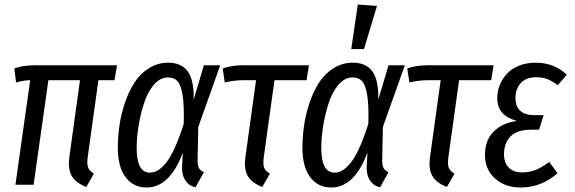

<svg xmlns="http://www.w3.org/2000/svg" viewBox="-20 -813 2529 845"><path d="M413.1 -460 366.2 -123Q361.8 -91.3 367.7 -75.9Q373.5 -60.5 393.1 -48.8L359.9 9.8Q313 -8.3 295.7 -38.8Q278.3 -69.3 285.2 -122.1L332 -460H192.9L127.9 0H47.9L112.8 -460Q87.4 -460 50.8 -450.2L43 -511.2Q76.7 -525.9 144 -525.9H495.1L483.9 -460Z M720.2 -537.1Q778.3 -537.1 806.2 -499Q834 -460.9 832.5 -375L877.4 -525.9H949.2L852.5 -253.9L849.6 -105Q849.6 -84 855.7 -73.2Q861.8 -62.5 877.4 -55.2L840.3 11.2Q813 5.9 796.4 -18.1Q779.8 -42 781.2 -81.1L784.7 -141.1Q727.1 12.2 625.5 12.2Q566.9 12.2 532.7 -33.2Q498.5 -78.6 498.5 -163.1Q498.5 -211.9 505.9 -262Q513.2 -312 530.3 -362.1Q547.4 -412.1 572.3 -450.4Q597.2 -488.8 635.5 -512.9Q673.8 -537.1 720.2 -537.1ZM719.2 -472.2Q684.6 -472.2 656.7 -439.5Q628.9 -406.7 613.3 -357.2Q597.7 -307.6 589.6 -256.8Q581.5 -206.1 581.5 -162.1Q581.5 -53.2 639.6 -53.2Q657.2 -53.2 673.6 -62.5Q689.9 -71.8 709 -94.2Q728 -116.7 748.3 -160.6Q768.6 -204.6 788.6 -268.1Q791 -348.6 783.7 -393.8Q776.4 -439 761.2 -455.6Q746.1 -472.2 719.2 -472.2Z M1188 -460 1141.1 -123Q1136.7 -90.8 1142.3 -75.4Q1147.9 -60.1 1168 -48.8L1134.3 9.8Q1087.4 -8.3 1070.1 -39.1Q1052.7 -69.8 1060.1 -122.1L1106.9 -460H1050.3Q1011.7 -460 969.2 -450.2L960 -511.2Q995.1 -525.9 1056.2 -525.9H1339.8L1329.1 -460Z M1554.7 -793 1639.2 -787.1 1582 -597.2H1525.9ZM1532.7 -537.1Q1590.8 -537.1 1618.7 -499Q1646.5 -460.9 1645 -375L1689.9 -525.9H1761.7L1665 -253.9L1662.1 -105Q1662.1 -84 1668.2 -73.2Q1674.3 -62.5 1689.9 -55.2L1652.8 11.2Q1625.5 5.9 1608.9 -18.1Q1592.3 -42 1593.8 -81.1L1597.2 -141.1Q1539.6 12.2 1438 12.2Q1379.4 12.2 1345.2 -33.2Q1311 -78.6 1311 -163.1Q1311 -211.9 1318.4 -262Q1325.7 -312 1342.8 -362.1Q1359.9 -412.1 1384.8 -450.4Q1409.7 -488.8 1448 -512.9Q1486.3 -537.1 1532.7 -537.1ZM1531.7 -472.2Q1497.1 -472.2 1469.2 -439.5Q1441.4 -406.7 1425.8 -357.2Q1410.2 -307.6 1402.1 -256.8Q1394 -206.1 1394 -162.1Q1394 -53.2 1452.1 -53.2Q1469.7 -53.2 1486.1 -62.5Q1502.4 -71.8 1521.5 -94.2Q1540.5 -116.7 1560.8 -160.6Q1581.1 -204.6 1601.1 -268.1Q1603.5 -348.6 1596.2 -393.8Q1588.9 -439 1573.7 -455.6Q1558.6 -472.2 1531.7 -472.2Z M2000.5 -460 1953.6 -123Q1949.2 -90.8 1954.8 -75.4Q1960.4 -60.1 1980.5 -48.8L1946.8 9.8Q1899.9 -8.3 1882.6 -39.1Q1865.2 -69.8 1872.6 -122.1L1919.4 -460H1862.8Q1824.2 -460 1781.7 -450.2L1772.5 -511.2Q1807.6 -525.9 1868.7 -525.9H2152.3L2141.6 -460Z M2271.5 12.2Q2202.1 12.2 2158.2 -27.8Q2114.3 -67.9 2114.3 -131.8Q2114.3 -168 2127.4 -198Q2140.6 -228 2173.1 -251Q2205.6 -273.9 2254.4 -280.8Q2210.9 -293 2189.7 -317.4Q2168.5 -341.8 2168.5 -382.8Q2168.5 -410.2 2178.7 -436.8Q2189 -463.4 2209 -486.3Q2229 -509.3 2262.5 -523.2Q2295.9 -537.1 2337.4 -537.1Q2418.9 -537.1 2474.6 -483.9L2434.6 -438Q2411.1 -455.6 2389.9 -464.4Q2368.7 -473.1 2339.4 -473.1Q2294.9 -473.1 2271.7 -447Q2248.5 -420.9 2248.5 -382.8Q2248.5 -345.2 2269.3 -325.7Q2290 -306.2 2330.6 -306.2H2372.6L2352.5 -242.2H2318.4Q2255.9 -242.2 2227.1 -212.9Q2198.2 -183.6 2198.2 -133.8Q2198.2 -96.2 2219 -75.2Q2239.7 -54.2 2278.3 -54.2Q2311 -54.2 2337.6 -65.2Q2364.3 -76.2 2397.5 -100.1L2433.6 -50.8Q2362.8 12.2 2271.5 12.2Z"/></svg>

Font: Fira Sans Compressed Book
Style: Italic
Weight: 350
Width: 3
Italic angle: -8°
Designer: Carrois Corporate & Edenspiekermann AG
Foundry: Carrois Corporate GbR & Edenspiekermann AG
Version: Version 4.203;PS 004.203;hotconv 1.0.88;makeotf.lib2.5.64775